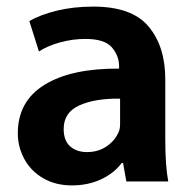

<svg xmlns="http://www.w3.org/2000/svg" viewBox="-20 -522 588 582"><path d="M481 -98Q481 -20 490 28H363L353 -28H349Q326 3 286.5 21.5Q247 40 198 40Q148 40 110.5 18Q73 -4 53.5 -40.5Q34 -77 34 -118Q34 -215 115 -265Q196 -315 341 -314V-321Q341 -353 319 -378.5Q297 -404 239 -404Q200 -404 162 -393.5Q124 -383 98 -366L69 -458Q101 -477 151.5 -489.5Q202 -502 263 -502Q380 -502 430.5 -441.5Q481 -381 481 -282ZM344 -223Q268 -224 220.5 -202.5Q173 -181 173 -131Q173 -96 192.5 -78.5Q212 -61 244 -61Q279 -61 305.5 -80Q332 -99 342 -128Q344 -136 344 -145Q344 -154 344 -157Z"/></svg>

Font: LINE Seed Sans KR Bold
Style: Regular
Weight: 700
Designer: LINE BX Design & Sandoll Inc & Dalton Maag Ltd
Foundry: Sandoll Inc.
Version: Version 1.000